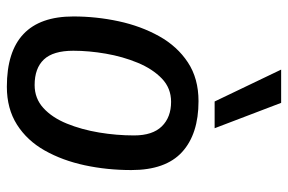

<svg xmlns="http://www.w3.org/2000/svg" viewBox="-160 -670 840 560"><g transform="rotate(90 260.0 -390.0)"><path d="M233 10Q28 10 28 -184Q28 -251 42 -316Q56 -381 85.5 -434Q115 -487 162 -518Q209 -549 275 -549Q371 -549 423.5 -501Q476 -453 476 -353Q476 -282 462 -217Q448 -152 419 -100.5Q390 -49 343.5 -19.5Q297 10 233 10ZM228 -71Q267 -71 295 -96.5Q323 -122 340.5 -165Q358 -208 366.5 -259Q375 -310 375 -361Q375 -415 348.5 -442Q322 -469 277 -469Q237 -469 209 -442Q181 -415 163 -371.5Q145 -328 136.5 -278.5Q128 -229 128 -184Q128 -125 153.5 -98Q179 -71 228 -71ZM276 -596 183 -790H280L354 -596Z"/></g></svg>

Font: Georama Medium
Style: Italic
Weight: 500
Italic angle: -9°
Designer: Jean-Baptiste Levee
Foundry: Production Type
Version: Version 1.000